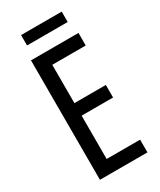

<svg xmlns="http://www.w3.org/2000/svg" viewBox="-214 -924 829 994"><g transform="rotate(-30 201.0 -426.5)"><path d="M357 0H73V-714H357V-639H157V-410H345V-335H157V-76H357ZM337 -853V-791H94V-853Z"/></g></svg>

Font: Noto Sans ExtraCondensed
Style: Regular
Weight: 400
Width: 2
Designer: Monotype Design Team
Foundry: Monotype Imaging Inc.
Version: Version 2.013; ttfautohint (v1.8.4.7-5d5b)